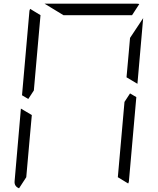

<svg xmlns="http://www.w3.org/2000/svg" viewBox="-20 -1020 856 1038"><path d="M163 -531 133 -485 99 -505 139 -959Q139 -964 143 -972L199 -938L181 -735ZM683 -515 717 -495 677 -41Q677 -36 673 -28L617 -62L635 -265L653 -469ZM83 -2Q56 -13 59 -41L93 -433L152 -398L140 -265L122 -62ZM323 -938 221 -1000H452H720Q729 -1000 733 -998L694 -938H446ZM683 -815 754 -922 723 -567 664 -602 676 -735Z"/></svg>

Font: DSEG7 Modern Mini
Style: Light Italic
Weight: 300
Italic angle: -5°
Designer: Keshikan(Twitter:@keshinomi_88pro)
Version: Version 0.46